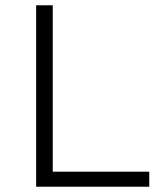

<svg xmlns="http://www.w3.org/2000/svg" viewBox="-20 -708 624 728"><path d="M117 0V-688H180V-57H546V0Z"/></svg>

Font: Saira SemiExpanded Light
Style: Regular
Weight: 300
Width: 6
Designer: Hector Gatti with collaboration of the Omnibus-Type team
Foundry: Omnibus-Type
Version: Version 1.101